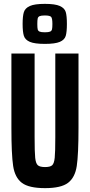

<svg xmlns="http://www.w3.org/2000/svg" viewBox="-20 -965 465 993"><path d="M39 -303V-688H159V-256Q159 -178 162 -149Q165 -120 175.5 -110.5Q186 -101 213 -101Q240 -101 250 -110.5Q260 -120 263 -149Q266 -178 266 -256V-688H386V-303Q386 -166 377 -106.5Q368 -47 332 -19.5Q296 8 213 8Q129 8 93 -19.5Q57 -47 48 -106.5Q39 -166 39 -303ZM97 -841Q97 -882 103.5 -902.5Q110 -923 134.5 -934Q159 -945 212 -945Q265 -945 289.5 -934Q314 -923 320 -903Q326 -883 326 -841Q326 -800 320 -779.5Q314 -759 289.5 -748.5Q265 -738 212 -738Q159 -738 134.5 -748.5Q110 -759 103.5 -779.5Q97 -800 97 -841ZM251 -841Q251 -869 245 -877Q239 -885 212 -885Q193 -885 185 -881.5Q177 -878 175 -869.5Q173 -861 173 -841Q173 -821 175 -813Q177 -805 185 -801.5Q193 -798 212 -798Q231 -798 239 -801.5Q247 -805 249 -813.5Q251 -822 251 -841Z"/></svg>

Font: Saira ExtraCondensed
Style: Bold
Weight: 700
Width: 2
Designer: Hector Gatti with collaboration of the Omnibus-Type team
Foundry: Omnibus-Type
Version: Version 0.072; ttfautohint (v1.8)